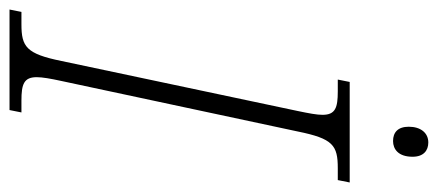

<svg xmlns="http://www.w3.org/2000/svg" viewBox="-298 -641 919 403"><g transform="rotate(90 161.5 -439.5)"><path d="M256 -805C273 -805 289 -816 289 -846C289 -869 276 -879 259 -879C239 -879 226 -863 226 -838C226 -815 238 -805 256 -805ZM-20 0H191L196 -25H171C137 -25 122 -30 122 -57C122 -69 125 -86 130 -109L236 -605C251 -679 265 -689 313 -689H338L343 -714H132L127 -689H152C186 -689 201 -684 201 -657C201 -645 198 -629 193 -605L88 -109C73 -35 58 -25 11 -25H-15Z"/></g></svg>

Font: Noto Serif Condensed ExtraLight
Style: Italic
Weight: 200
Width: 3
Italic angle: -12°
Designer: Monotype Design Team
Foundry: Monotype Imaging Inc.
Version: Version 2.013